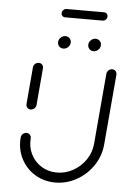

<svg xmlns="http://www.w3.org/2000/svg" viewBox="-54 -805 557 845"><g transform="rotate(5 224.5 -382.5)"><path d="M86.3 -310.7Q80.4 -310.7 75.6 -313.7Q70.7 -316.7 68.3 -321.9Q65.9 -327 66.3 -333L80.4 -496.3Q80.7 -502.2 84.3 -507.4Q87.8 -512.6 93.1 -515.6Q98.5 -518.5 104.4 -518.5Q110.4 -518.5 115.4 -515.6Q120.4 -512.6 122.8 -507.4Q125.2 -502.2 124.8 -496.3L110.7 -333Q110.4 -327 106.9 -321.9Q103.3 -316.7 97.8 -313.7Q92.2 -310.7 86.3 -310.7ZM428.9 -518.5Q434.8 -518.5 439.8 -515.6Q444.8 -512.6 447.2 -507.4Q449.6 -502.2 449.3 -496.3L422.2 -184.4Q417.8 -134.4 389.3 -92Q360.7 -49.6 316.3 -24.8Q271.9 0 221.9 0Q171.9 0 131.7 -24.8Q91.5 -49.6 70.4 -92Q49.3 -134.4 53.7 -184.4Q54.1 -190.4 57.4 -195.6Q60.7 -200.7 66.3 -203.7Q71.9 -206.7 77.8 -206.7Q83.7 -206.7 88.5 -203.7Q93.3 -200.7 95.9 -195.6Q98.5 -190.4 98.1 -184.4Q94.8 -146.3 110.7 -114.3Q126.7 -82.2 157 -63.3Q187.4 -44.4 225.6 -44.4Q263.3 -44.4 297.2 -63.3Q331.1 -82.2 352.8 -114.3Q374.4 -146.3 377.8 -184.4L404.8 -496.3Q405.2 -502.2 408.7 -507.4Q412.2 -512.6 417.6 -515.6Q423 -518.5 428.9 -518.5ZM314.4 -618.1Q315.6 -629.6 324.4 -637.8Q333.3 -645.9 344.8 -645.9Q352.2 -645.9 358.3 -642.2Q364.4 -638.5 367.6 -632Q370.7 -625.6 370 -618.1Q368.9 -606.7 360 -598.5Q351.1 -590.4 339.6 -590.4Q332.2 -590.4 326.1 -594.1Q320 -597.8 316.9 -604.3Q313.7 -610.7 314.4 -618.1ZM181.1 -618.1Q182.2 -629.6 191.1 -637.8Q200 -645.9 211.5 -645.9Q218.9 -645.9 225 -642.2Q231.1 -638.5 234.3 -632Q237.4 -625.6 236.7 -618.1Q235.6 -606.7 226.7 -598.5Q217.8 -590.4 206.3 -590.4Q198.9 -590.4 192.8 -594.1Q186.7 -597.8 183.5 -604.3Q180.4 -610.7 181.1 -618.1ZM185.6 -746.7Q186.3 -754.4 192.2 -759.8Q198.1 -765.2 205.9 -765.2H371.1Q378.9 -765.2 383.7 -759.8Q388.5 -754.4 387.8 -746.7Q387.4 -738.9 381.5 -733.5Q375.6 -728.1 367.8 -728.1H202.6Q194.8 -728.1 189.8 -733.5Q184.8 -738.9 185.6 -746.7Z"/></g></svg>

Font: 26F Galaxy Sans Oblique
Style: Regular
Weight: 400
Italic angle: -5°
Designer: C₂₉H₂₅N₃O₅
Version: Version 1.200;FEAKit 1.0